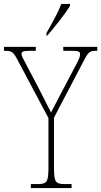

<svg xmlns="http://www.w3.org/2000/svg" viewBox="-29 -951 512 971"><path d="M206 -784V-771H210C249 -815 304 -886 325 -921V-931H281C264 -886 236 -837 206 -784ZM127 0H333V-20H300C250 -20 244 -31 244 -108V-356L399 -652C420 -691 428 -694 459 -694H463V-714H291V-694H336C371 -694 376 -688 376 -677C376 -666 373 -657 359 -630L277 -474C255 -431 239 -402 229 -382C208 -424 187 -465 165 -508L103 -626C90 -651 80 -667 80 -678C80 -688 84 -694 120 -694H152V-714H-9V-694H-5C28 -694 37 -691 58 -651L216 -354V-108C216 -31 210 -20 160 -20H127Z"/></svg>

Font: Noto Serif Hebrew Condensed Thin
Style: Regular
Weight: 100
Width: 3
Designer: Monotype Design Team
Foundry: Monotype Imaging Inc.
Version: Version 2.004